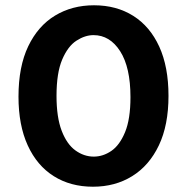

<svg xmlns="http://www.w3.org/2000/svg" viewBox="-20 -693 707 727"><path d="M332 14Q247 14 183.5 -26Q120 -66 85 -142.5Q50 -219 50 -327Q50 -441 87 -518Q124 -595 188.5 -634Q253 -673 336 -673Q421 -673 484.5 -633Q548 -593 583 -516.5Q618 -440 618 -330Q618 -219 581.5 -142.5Q545 -66 480.5 -26Q416 14 332 14ZM335 -100Q370 -100 401.5 -121.5Q433 -143 453.5 -192.5Q474 -242 474 -325Q474 -438 435 -499Q396 -560 334 -560Q302 -560 269.5 -539Q237 -518 215.5 -467.5Q194 -417 194 -330Q194 -249 213.5 -198Q233 -147 265.5 -123.5Q298 -100 335 -100Z"/></svg>

Font: Bricolage Grotesque 12pt Bricolage Grotesque 10pt Regular
Style: Bold
Weight: 700
Designer: Mathieu Triay
Foundry: Atelier Triay
Version: Version 1.001; ttfautohint (v1.8.4.7-5d5b);gftools[0.9.33.de